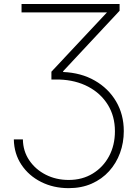

<svg xmlns="http://www.w3.org/2000/svg" viewBox="-20 -748 719 983"><path d="M50.8 -34.2H97.2Q98.1 25.9 129.9 72.8Q161.6 119.6 214.4 146.5Q267.1 173.3 332 173.3Q401.4 173.3 454.8 140.6Q508.3 107.9 538.3 51.8Q568.4 -4.4 568.4 -76.2Q568.4 -152.8 532.2 -211.4Q496.1 -270 431.9 -304Q367.7 -337.9 284.2 -340.8H243.2V-380.9L534.2 -691.4V-684.6H90.3V-727.5H592.3V-692.9L303.2 -383.3V-379.4Q395.5 -375.5 465.3 -335.4Q535.2 -295.4 574.5 -228.5Q613.8 -161.6 613.8 -76.7Q613.8 -17.6 594.5 35.2Q575.2 87.9 538.6 128.4Q502 168.9 449.7 192.1Q397.5 215.3 331.5 215.3Q253.9 215.3 190.7 183.6Q127.4 151.9 89.8 95.5Q52.2 39.1 50.8 -34.2Z"/></svg>

Font: Inter 18pt ExtraLight
Style: Regular
Weight: 250
Designer: Rasmus Andersson
Foundry: rsms
Version: Version 4.001;git-66647c0bb